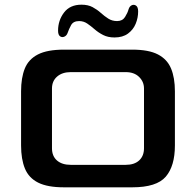

<svg xmlns="http://www.w3.org/2000/svg" viewBox="-20 -800 837 820"><path d="M253 0Q183 0 143 -20Q103 -40 86.5 -80Q70 -120 70 -179V-410Q70 -468 86 -507.5Q102 -547 142 -567.5Q182 -588 253 -588H545Q615 -588 654.5 -567.5Q694 -547 710.5 -507.5Q727 -468 727 -410V-179Q727 -91 688 -45.5Q649 0 545 0ZM282 -96H517Q554 -96 574.5 -115Q595 -134 595 -167V-422Q595 -451 574 -471.5Q553 -492 517 -492H282Q246 -492 224 -473Q202 -454 202 -422V-167Q202 -133 223.5 -114.5Q245 -96 282 -96ZM469 -640Q441 -640 420.5 -650.5Q400 -661 384 -675Q368 -689 352.5 -699.5Q337 -710 318 -710Q293 -710 283.5 -692.5Q274 -675 269 -660Q265 -648 255 -643.5Q245 -639 236.5 -645Q228 -651 228 -669Q228 -713 253.5 -746.5Q279 -780 328 -780Q356 -780 375.5 -769.5Q395 -759 410.5 -745Q426 -731 442.5 -720.5Q459 -710 480 -710Q503 -710 514 -727.5Q525 -745 529 -760Q533 -773 542.5 -777.5Q552 -782 561 -776Q570 -770 570 -751Q570 -724 559.5 -698.5Q549 -673 526.5 -656.5Q504 -640 469 -640Z"/></svg>

Font: Goldman
Style: Regular
Weight: 400
Designer: Jaikishan Patel
Version: Version 1.000; ttfautohint (v1.8.3)